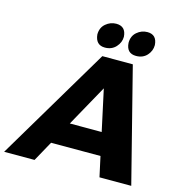

<svg xmlns="http://www.w3.org/2000/svg" viewBox="-187 -1025 1087 1141"><g transform="rotate(15 356.5 -454.0)"><path d="M358.5 -753Q301.5 -753 295.5 -817Q295.5 -859 324 -883.2Q352.5 -907.5 388.5 -907.5Q447.5 -907.5 451.5 -844Q451.5 -809 425.8 -781Q400 -753 358.5 -753ZM550 -753Q491.5 -753 487.5 -817Q487.5 -859 515.8 -883.2Q544 -907.5 580 -907.5Q638 -907.5 642 -844Q642 -808 617 -780.5Q592 -753 550 -753ZM723 0H527.5L500.5 -124H196.5L128 0H-59L357.5 -700H545ZM470.5 -263.5 415.5 -517.5 274.5 -263.5Z"/></g></svg>

Font: Argentum Sans
Style: Bold Italic
Weight: 700
Italic angle: -11°
Designer: Julieta Ulanovsky (font), Cristiano Sobral (main changes and remaster)
Foundry: Julieta Ulanovsky (font), Cristiano Sobral (main changes and remaster)
Version: Version 2.007;June 15, 2022;FontCreator 14.0.0.2814 64-bit; 